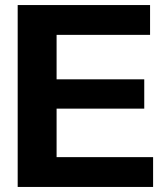

<svg xmlns="http://www.w3.org/2000/svg" viewBox="-20 -740 666 760"><path d="M50 0V-720H574V-602H204V-426H551V-310H204V-118H586V0Z"/></svg>

Font: Instrument Sans
Style: Bold
Weight: 700
Designer: Rodrigo Fuenzalida
Foundry: fragTYPE
Version: Version 1.000; ttfautohint (v1.8.4.7-5d5b);gftools[0.9.28]